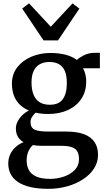

<svg xmlns="http://www.w3.org/2000/svg" viewBox="-20 -896 652 1185"><path d="M278 269.5Q215.5 269.5 169 258.8Q122.5 248 91.8 227.8Q61 207.5 46 178.5Q31 149.5 31 113Q31 81 43.8 55Q56.5 29 78 10.2Q99.5 -8.5 125 -18.5Q101.5 -32 89.8 -53Q78 -74 78 -103Q78 -125 88.8 -146.2Q99.5 -167.5 117.8 -185.2Q136 -203 158.5 -214Q106 -236 79.8 -278.2Q53.5 -320.5 53.5 -378.5Q53.5 -438.5 87 -481.2Q120.5 -524 174.8 -546.5Q229 -569 290 -569Q343.5 -569 384.8 -558.2Q426 -547.5 454.5 -526Q465.5 -538 496.2 -554Q527 -570 564.5 -570H596.5V-474.5H492Q498.5 -464 502.8 -451.2Q507 -438.5 509.5 -424Q512 -409.5 512 -394Q512.5 -333 483 -287.5Q453.5 -242 400.5 -217.2Q347.5 -192.5 277.5 -192.5Q256.5 -192.5 237 -194.5Q217.5 -196.5 200 -200.5Q186.5 -188.5 177.5 -174Q168.5 -159.5 168.5 -143Q168.5 -108 193.5 -96Q218.5 -84 279 -84H390Q456.5 -84 499.8 -67.2Q543 -50.5 564 -18.5Q585 13.5 585 59.5Q585 105.5 560.5 143.8Q536 182 493 210.2Q450 238.5 394.8 254Q339.5 269.5 278 269.5ZM289.5 208Q333.5 208 374.2 194Q415 180 441.2 153.2Q467.5 126.5 467.5 87.5Q467.5 59.5 458.5 41Q449.5 22.5 425.5 13.2Q401.5 4 356.5 4H239Q223.5 4 209.2 2.8Q195 1.5 182.5 -0.5Q165 16 154.8 39.5Q144.5 63 144.5 94Q144.5 129 158.8 154.5Q173 180 204.8 194Q236.5 208 289.5 208ZM287.5 -249.5Q343.5 -249.5 368 -284.5Q392.5 -319.5 392.5 -383.5Q392.5 -428.5 380.5 -457Q368.5 -485.5 344.5 -499.5Q320.5 -513.5 285 -513.5Q252 -513.5 227.2 -500.5Q202.5 -487.5 188.5 -459.5Q174.5 -431.5 174.5 -386.5Q174.5 -345.5 186 -314.5Q197.5 -283.5 222.5 -266.5Q247.5 -249.5 287.5 -249.5ZM249 -646.5 117 -843 159 -875.5 293.5 -731 427.5 -875 470 -843 338 -646.5Z"/></svg>

Font: Merriweather 20pt SemiBold
Style: Regular
Weight: 600
Version: Version 2.100